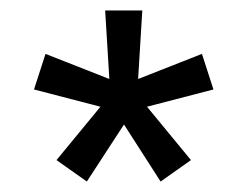

<svg xmlns="http://www.w3.org/2000/svg" viewBox="-20 -730 473 367"><path d="M146 -383 88 -424 172 -526 45 -559 67 -627 189 -579 181 -710H252L244 -579L366 -627L388 -559L261 -526L345 -424L287 -383L217 -492Z"/></svg>

Font: Special Gothic
Style: Regular
Weight: 400
Designer: Alistair McCready
Foundry: Monolith
Version: Version 1.010; ttfautohint (v1.8.4.7-5d5b)